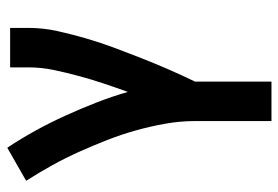

<svg xmlns="http://www.w3.org/2000/svg" viewBox="-142 -426 783 540"><g transform="rotate(-90 250.0 -156.5)"><path d="M179 215V0Q179 -42 171.5 -84Q164 -126 152.5 -167Q141 -208 125.5 -247.5Q110 -287 92.5 -326Q75 -365 54.5 -402Q34 -439 11 -475L104 -528Q130 -489 152.5 -448Q175 -407 194.5 -364Q214 -321 231 -277.5Q248 -234 261 -189Q273 -222 284.5 -256.5Q296 -291 305.5 -326Q315 -361 322.5 -396.5Q330 -432 330 -468V-520H441V-468Q441 -427 432 -386.5Q423 -346 411.5 -306.5Q400 -267 385.5 -228Q371 -189 356 -151Q341 -113 324.5 -75Q308 -37 290 0V215Z"/></g></svg>

Font: Iosevka Algr
Style: Bold
Weight: 700
Monospace: yes
Designer: Belleve Invis
Foundry: Belleve Invis
Version: Version 26.0.2; ttfautohint (v1.8.3)